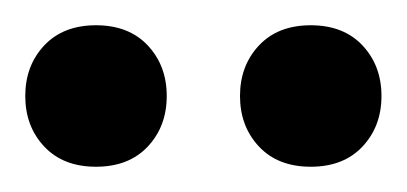

<svg xmlns="http://www.w3.org/2000/svg" viewBox="-20 -822 322 152"><path d="M0 -746Q0 -770 15 -786Q30 -802 56 -802Q82 -802 97 -786Q112 -770 112 -746Q112 -722 97 -706Q82 -690 56 -690Q30 -690 15 -706Q0 -722 0 -746ZM170 -746Q170 -770 185 -786Q200 -802 226 -802Q252 -802 267 -786Q282 -770 282 -746Q282 -722 267 -706Q252 -690 226 -690Q200 -690 185 -706Q170 -722 170 -746Z"/></svg>

Font: Philosopher
Style: Bold
Weight: 700
Designer: Jovanny Lemonad
Foundry: Jovanny Lemonad
Version: Version 2.000